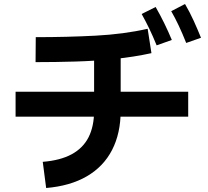

<svg xmlns="http://www.w3.org/2000/svg" viewBox="-20 -873 1040 961"><path d="M211 68 194 -63Q282 -70 339 -101Q396 -132 423.5 -186.5Q451 -241 451 -319V-641H584V-319Q584 -206 541 -122.5Q498 -39 414.5 9.5Q331 58 211 68ZM58 -289V-414H922V-289ZM158 -562 159 -687Q316 -687 458.5 -694.5Q601 -702 719 -729L738 -607Q651 -588 555 -578Q459 -568 358.5 -565Q258 -562 158 -562ZM764 -646Q744 -695 726 -732Q708 -769 689 -803L759 -838Q782 -798 802.5 -756Q823 -714 840 -673ZM912 -658Q892 -708 874 -746Q856 -784 837 -817L906 -853Q930 -812 949.5 -769Q969 -726 986 -684Z"/></svg>

Font: Murecho Thin SemiBold
Style: Regular
Weight: 600
Version: Version 1.010